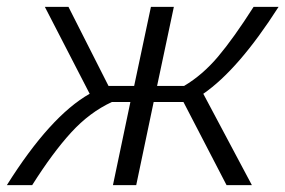

<svg xmlns="http://www.w3.org/2000/svg" viewBox="-47 -541 834 561"><path d="M-27 0Q100 -202 215 -267L84 -521H153L270 -290H345L394 -521H461L412 -290H491Q545 -322 590.5 -376Q636 -430 694 -521H767Q650 -338 547 -267L689 0H615L489 -243H402L351 0H283L334 -243H280Q215 -213 161 -154Q107 -95 47 0Z"/></svg>

Font: Raleway-v4020
Style: Italic
Weight: 400
Italic angle: -12°
Designer: Matt McInerney, Pablo Impallari, Rodrigo Fuenzalida
Foundry: Matt McInerney, Pablo Impallari, Rodrigo Fuenzalida
Version: Version 4.020;PS 004.020;hotconv 1.0.88;makeotf.lib2.5.64775